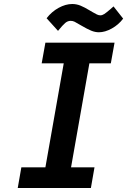

<svg xmlns="http://www.w3.org/2000/svg" viewBox="-20 -938 640 958"><path d="M86.5 -103H206.5L298 -622H188L206.5 -725H551.5L533 -622H426L334.5 -103H451.5L433.5 0H68.5ZM386.5 -810Q361.5 -825 352.2 -829.5Q343 -834 332.5 -834Q318 -834 305.5 -823.5Q293 -813 269.5 -784L212.5 -847Q238 -880 272.8 -899Q307.5 -918 340.5 -918Q362 -918 382 -909.8Q402 -901.5 427.5 -886L441 -878Q454.5 -870 463.5 -865.8Q472.5 -861.5 480.5 -861.5Q490 -861.5 499.8 -867.8Q509.5 -874 529.5 -891Q533.5 -895 546.5 -906L594.5 -845Q571.5 -814.5 537.8 -795.8Q504 -777 473.5 -777Q454.5 -777 435 -785Q415.5 -793 386.5 -810Z"/></svg>

Font: JuliaMono
Style: Bold Italic
Weight: 700
Italic angle: -9°
Monospace: yes
Designer: cormullion
Foundry: corm
Version: Version 0.057; ttfautohint (v1.8.4)